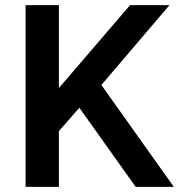

<svg xmlns="http://www.w3.org/2000/svg" viewBox="-20 -730 727 750"><path d="M80 0V-710H210V-386L488 -710H642L376 -398L659 0H510L290 -309L210 -218V0Z"/></svg>

Font: Geist SemBd
Style: Regular
Weight: 400
Designer: Basement.studio, Andrés Briganti, Mateo Zaragoza
Foundry: Basement.studio, Vercel, Andrés Briganti, Guido Ferreyra, Mateo Zaragoza
Version: Version 1.401